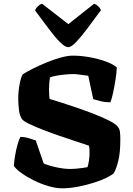

<svg xmlns="http://www.w3.org/2000/svg" viewBox="-20 -1022 721 1042"><path d="M317 0Q283 0 242.5 -12Q202 -24 163.5 -43Q125 -62 96 -83Q67 -104 55 -122Q57 -149 62.5 -181Q68 -213 76 -240.5Q84 -268 91 -279Q113 -279 136.5 -272Q160 -265 174 -260L217 -135Q244 -123 286 -114Q328 -105 362 -105Q375 -105 393 -106.5Q411 -108 428.5 -110.5Q446 -113 455 -115Q460 -131 463 -152Q466 -173 466 -192Q466 -200 465.5 -212Q465 -224 463 -231Q437 -240 395 -254Q353 -268 305.5 -284Q258 -300 214.5 -317Q171 -334 139.5 -349Q108 -364 100 -375Q87 -392 83 -424.5Q79 -457 79 -485Q79 -526 86.5 -565.5Q94 -605 104 -619Q127 -634 161.5 -651Q196 -668 235 -684Q274 -700 311 -710Q348 -720 375 -720Q419 -720 466.5 -711.5Q514 -703 553.5 -688.5Q593 -674 614 -656Q613 -629 607 -590.5Q601 -552 593.5 -517.5Q586 -483 579 -467Q549 -467 523.5 -473.5Q498 -480 486 -484L459 -611Q457 -611 442 -613Q427 -615 409 -617.5Q391 -620 379 -620Q358 -620 332.5 -617.5Q307 -615 285 -611Q263 -607 251 -602Q249 -592 247.5 -572.5Q246 -553 246 -537Q246 -524 247 -507.5Q248 -491 250 -485Q274 -478 314 -465Q354 -452 401 -436Q448 -420 492.5 -402.5Q537 -385 571 -368Q605 -351 618 -336Q629 -323 631 -306Q633 -289 633 -266Q633 -191 621.5 -147Q610 -103 598 -83Q589 -73 560.5 -58.5Q532 -44 491 -31Q450 -18 404.5 -9Q359 0 317 0ZM350 -766Q333 -766 305.5 -793.5Q278 -821 243.5 -867Q209 -913 170 -966Q183 -993 208 -1002L351 -891L491 -1002Q503 -998 513.5 -987.5Q524 -977 528 -967Q489 -914 454.5 -868Q420 -822 393.5 -794Q367 -766 350 -766Z"/></svg>

Font: Texturina Black
Style: Regular
Weight: 900
Designer: Guillermo Torres Carreño
Foundry: Omnibus-Type
Version: Version 1.002; ttfautohint (v1.8.3)